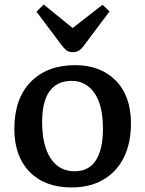

<svg xmlns="http://www.w3.org/2000/svg" viewBox="-20 -809 638 843"><path d="M294 14Q177 14 110 -54.5Q43 -123 43 -243Q43 -376 115 -449.5Q187 -523 310 -523Q421 -523 488 -455.5Q555 -388 555 -267Q555 -180 523.5 -117Q492 -54 433.5 -20Q375 14 294 14ZM308 -57Q370 -57 401 -105Q432 -153 432 -244Q432 -346 395 -400Q358 -454 294 -454Q232 -454 198.5 -409.5Q165 -365 165 -274Q165 -170 202.5 -113.5Q240 -57 308 -57ZM300 -580Q284 -580 273.5 -587Q263 -594 248 -614L140 -758L172 -789L299 -686L430 -788L461 -759L347 -607Q336 -592 324.5 -586Q313 -580 300 -580Z"/></svg>

Font: Literata Medium
Style: Regular
Weight: 500
Designer: Latin by Veronika Burian and Jose Scaglione. Greek by Irene Vlachou. Cyrillic by Vera Evstafieva.
Foundry: TypeTogether
Version: Version 3.103; ttfautohint (v1.8.4.7-5d5b);gftools[0.9.29]